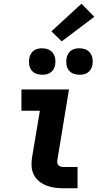

<svg xmlns="http://www.w3.org/2000/svg" viewBox="-20 -1010 540 1030"><path d="M324 0Q300 0 275.5 -3Q251 -6 229.5 -14.5Q208 -23 190 -37.5Q172 -52 161.5 -72.5Q151 -93 149.5 -117.5Q148 -142 152 -166L194 -416H95V-530H350L287 -147Q286 -140 288 -133Q290 -126 296 -121.5Q302 -117 309 -115.5Q316 -114 324 -114H396V0ZM406 -609Q389 -609 373.5 -615Q358 -621 348.5 -634Q339 -647 336.5 -663.5Q334 -680 337 -697Q339 -709 345 -720Q351 -731 361 -738.5Q371 -746 383 -748.5Q395 -751 406 -751Q423 -751 438.5 -745Q454 -739 463.5 -726Q473 -713 476 -696.5Q479 -680 476 -663Q474 -651 468 -640Q462 -629 452 -621.5Q442 -614 430 -611.5Q418 -609 406 -609ZM206 -609Q189 -609 173.5 -615Q158 -621 148.5 -634Q139 -647 136.5 -663.5Q134 -680 137 -697Q139 -709 145 -720Q151 -731 161 -738.5Q171 -746 183 -748.5Q195 -751 206 -751Q223 -751 238.5 -745Q254 -739 263.5 -726Q273 -713 276 -696.5Q279 -680 276 -663Q274 -651 268 -640Q262 -629 252 -621.5Q242 -614 230 -611.5Q218 -609 206 -609ZM311 -788 256 -842 417 -990 486 -920Z"/></svg>

Font: Iosevka Slab Heavy
Style: Italic
Weight: 900
Italic angle: -9°
Monospace: yes
Designer: Belleve Invis
Foundry: Belleve Invis
Version: Version 11.1.0; ttfautohint (v1.8.3)